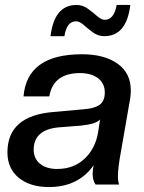

<svg xmlns="http://www.w3.org/2000/svg" viewBox="-20 -745 580 775"><path d="M178 10Q101 10 55.5 -27.5Q10 -65 10 -130Q10 -278 196 -293L319 -304Q361 -307 382 -322Q403 -337 403 -372Q403 -408 376 -429Q349 -450 303 -450Q195 -450 179 -356H75Q89 -526 311 -526Q401 -526 454.5 -488Q508 -450 508 -380Q508 -361 505 -345L468 -132Q456 -68 456 -33Q456 -12 461 0H366Q354 -16 354 -43Q354 -61 358 -78Q296 10 178 10ZM211 -63Q277 -63 321 -104Q365 -145 376 -211L384 -263Q368 -244 307 -238L218 -231Q116 -222 116 -141Q116 -105 141.5 -84Q167 -63 211 -63ZM401 -599Q376 -599 355.5 -614Q335 -629 318 -644Q301 -659 287 -659Q249 -659 240 -599H184Q199 -725 289 -725Q314 -725 334.5 -710Q355 -695 372 -680Q389 -665 403 -665Q440 -665 451 -725H506Q491 -599 401 -599Z"/></svg>

Font: Creato Display Medium
Style: Italic
Weight: 500
Italic angle: -10°
Version: Version 1.000